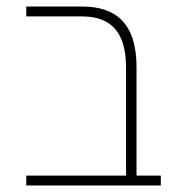

<svg xmlns="http://www.w3.org/2000/svg" viewBox="-20 -565 555 585"><path d="M396 -30V-360C396 -496 331 -545 231 -545H60V-515H229C309 -515 364 -477 364 -360V-30H60V0H364H470V-30H396Z"/></svg>

Font: Assistant ExtraLight
Style: Regular
Weight: 275
Designer: Hebrew By Ben Nathan, Latin by Paul Hunt
Version: Version 2.001;PS 002.001;hotconv 1.0.88;makeotf.lib2.5.64775